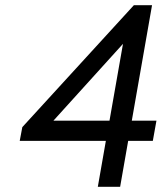

<svg xmlns="http://www.w3.org/2000/svg" viewBox="-20 -720 623 740"><path d="M357 0 388 -177H56L66 -230L496 -700H566L488 -255H583L569 -177H474L443 0ZM186 -255H402L454 -551Z"/></svg>

Font: Overpass
Style: Italic
Weight: 400
Italic angle: -10°
Designer: Delve Withrington, Dave Bailey, Thomas Jockin
Foundry: Delve Fonts LLC
Version: Version 4.000